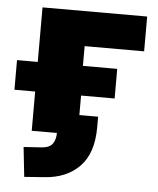

<svg xmlns="http://www.w3.org/2000/svg" viewBox="-51 -544 637 775"><g transform="rotate(5 268.0 -156.0)"><path d="M76 188 63 68 139 63Q169 60 180.5 43Q192 26 192 0H90V-159H6V-279H90V-500H514V-359H273V-279H412V-159H276V-80H352V-37Q352 68 299.5 122Q247 176 158 182Z"/></g></svg>

Font: Nunito Sans 9pt Black
Style: Regular
Weight: 900
Version: Version 3.101;gftools[0.9.27]